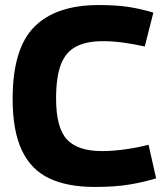

<svg xmlns="http://www.w3.org/2000/svg" viewBox="-20 -730 664 760"><path d="M30 -339Q30 -537 115.5 -623.5Q201 -710 371 -710Q440 -710 489 -702.5Q538 -695 587 -680L553 -546Q507 -556 467 -561.5Q427 -567 387 -567Q322 -567 281 -545.5Q240 -524 221 -474.5Q202 -425 202 -340Q202 -224 245 -178Q288 -132 383 -132Q427 -132 476.5 -139Q526 -146 568 -157L598 -24Q549 -9 492 0.5Q435 10 355 10Q247 10 175 -24Q103 -58 66.5 -135Q30 -212 30 -339Z"/></svg>

Font: Georama
Style: Bold
Weight: 700
Designer: Jean-Baptiste Levee
Foundry: Production Type
Version: Version 1.000